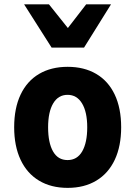

<svg xmlns="http://www.w3.org/2000/svg" viewBox="-20 -876 640 908"><path d="M47 -274Q47 -364.5 77.5 -428.8Q108 -493 165 -526.5Q222 -560 300 -560Q378 -560 435 -526.5Q492 -493 522.5 -428.8Q553 -364.5 553 -274Q553 -185 522.8 -120.5Q492.5 -56 435.5 -21.8Q378.5 12.5 300 12.5Q221.5 12.5 164.5 -21.8Q107.5 -56 77.2 -120.8Q47 -185.5 47 -274ZM392.5 -274Q392.5 -346.5 368 -387Q343.5 -427.5 299.5 -427.5Q255.5 -427.5 231.5 -387Q207.5 -346.5 207.5 -274Q207.5 -201 230.8 -160Q254 -119 299.5 -119Q345 -119 368.8 -160.2Q392.5 -201.5 392.5 -274ZM94 -855.5H211.5L301 -743.5L387.5 -855.5H505L377.5 -651H224Z"/></svg>

Font: JuliaMono Black
Style: Regular
Weight: 900
Monospace: yes
Designer: cormullion
Foundry: corm
Version: Version 0.054; ttfautohint (v1.8.4)